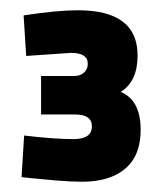

<svg xmlns="http://www.w3.org/2000/svg" viewBox="-20 -821 305 374"><path d="M26 -791Q91 -801 132 -801Q248 -801 248 -713Q248 -662 215 -642Q254 -626 254 -568Q254 -518 224 -492.5Q194 -467 140 -467Q118 -467 88.5 -469.5Q59 -472 40 -474L22 -476L27 -557Q87 -550 123 -550Q159 -550 159 -575Q159 -598 126 -598H60V-673H125Q136 -673 143.5 -679.5Q151 -686 151 -697Q151 -718 118 -718L31 -712Z"/></svg>

Font: TitilliumText22L Rg
Style: Bold
Weight: 700
Designer: Campivisivi
Foundry: Campivisivi
Version: 1.000